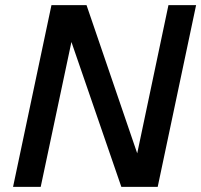

<svg xmlns="http://www.w3.org/2000/svg" viewBox="-20 -730 786 750"><path d="M31 0 181 -710H318L516 -131L638 -710H746L596 0H454L259 -566L139 0Z"/></svg>

Font: Geist Medium
Style: Italic
Weight: 500
Italic angle: -12°
Designer: Basement.studio, Andrés Briganti, Mateo Zaragoza
Foundry: Basement.studio, Vercel, Andrés Briganti, Guido Ferreyra, Mateo Zaragoza
Version: Version 1.500; ttfautohint (v1.8.4.7-5d5b)